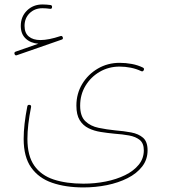

<svg xmlns="http://www.w3.org/2000/svg" viewBox="-20 -612 750 848"><path d="M44.4 -373Q41.5 -380.9 48.8 -383.8L149.4 -418.9Q115.2 -421.4 93.5 -441.7Q71.8 -461.9 71.8 -497.6Q71.8 -538.6 99.1 -565.4Q126.5 -592.3 167.5 -592.3Q174.8 -592.3 185.5 -591.6Q196.3 -590.8 203.1 -589.8Q210 -588.9 210 -581.5Q210 -571.3 200.2 -573.2Q194.8 -574.2 184.6 -575Q174.3 -575.7 167.5 -575.7Q133.3 -575.7 110.8 -553.7Q88.4 -531.7 88.4 -497.6Q88.4 -466.3 107.2 -450.7Q126 -435.1 158.7 -435.1Q194.3 -435.1 247.1 -452.6Q254.4 -455.1 257.3 -447.3Q259.8 -439 252.4 -437L54.7 -368.2Q47.4 -365.2 44.4 -373ZM84.5 1.5Q84.5 -60.1 100.6 -142.1Q102.1 -149.9 110.4 -148.9Q118.7 -147.9 117.2 -139.2Q101.1 -58.6 101.1 1.5Q101.1 76.2 131.3 119.4Q161.6 162.6 217.3 180.9Q272.9 199.2 348.6 199.2Q399.4 199.2 447 189.7Q494.6 180.2 532.5 161.6Q570.3 143.1 592.8 115.5Q615.2 87.9 615.2 51.8Q615.2 21 597.4 6.3Q579.6 -8.3 550 -13.7Q520.5 -19 485.4 -21.5Q455.1 -24.4 425.3 -29.1Q395.5 -33.7 371.1 -45.7Q346.7 -57.6 332 -81.3Q317.4 -105 317.4 -145.5Q317.4 -198.2 343 -241Q368.7 -283.7 412.1 -309.1Q455.6 -334.5 508.3 -334.5Q535.2 -334.5 561.8 -329.6Q588.4 -324.7 611.3 -313.5Q618.7 -309.6 614.7 -301.8Q610.8 -294.4 603.5 -297.9Q582 -308.1 557.4 -313Q532.7 -317.9 508.3 -317.9Q460 -317.9 420.4 -294.9Q380.9 -272 357.4 -232.9Q334 -193.8 334 -145.5Q334 -98.6 356.9 -76.7Q379.9 -54.7 415.5 -47.4Q451.2 -40 489.7 -36.1Q526.9 -33.2 559.3 -27.1Q591.8 -21 611.8 -3.7Q631.8 13.7 631.8 51.8Q631.8 92.8 607.9 123.5Q584 154.3 543.5 174.8Q502.9 195.3 452.4 205.6Q401.9 215.8 348.6 215.8Q270 215.8 210.4 195.3Q150.9 174.8 117.7 127.9Q84.5 81.1 84.5 1.5Z"/></svg>

Font: Mikhak-FD Thin
Style: Regular
Weight: 100
Designer: Amin Abedi
Version: Version 3.2